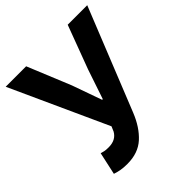

<svg xmlns="http://www.w3.org/2000/svg" viewBox="-204 -877 1029 1029"><g transform="rotate(-45 310.5 -363.0)"><path d="M172 14Q142 14 121 10Q100 6 83 0L111 -128Q121 -125 132 -122.5Q143 -120 164 -120Q219 -120 242 -161L254 -189L3 -740H158L259 -494L319 -325H324L381 -494L473 -740H621L388 -159Q356 -79 305 -32.5Q254 14 172 14Z"/></g></svg>

Font: SpoqaHanSans-Bold
Style: Regular
Weight: 700
Designer: [Spoqa Han Sans] Dong-huui Kim \uAE40 \uB3D9 \uD718   [Noto Sans] Ryoko NISHIZUKA \u897F \u585A \u6DBC \u5B50  (kana & i
Foundry: Spoqa (http://www.spoqa-han-sans.com)
Version: Version 2.000